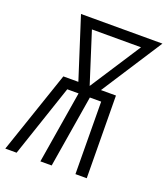

<svg xmlns="http://www.w3.org/2000/svg" viewBox="-150 -831 809 926"><g transform="rotate(20 254.5 -367.5)"><path d="M-15 0 129 -423H206L106 -735H524L322 -423H399L403 0H345L342 -371H284L223 0H165L226 -371H168L43 0ZM264 -423 433 -683H181Z"/></g></svg>

Font: Iosevka Light
Style: Italic
Weight: 300
Italic angle: -9°
Monospace: yes
Designer: Belleve Invis
Foundry: Belleve Invis
Version: Version 32.5.0; ttfautohint (v1.8.4)